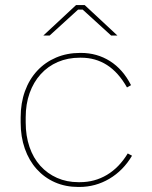

<svg xmlns="http://www.w3.org/2000/svg" viewBox="-20 -736 602 762"><path d="M291 6H295Q359 6 414 -26.5Q469 -59 504 -118L487 -127Q453 -71 404.5 -42Q356 -13 297 -13H291Q245 -13 206.5 -30Q168 -47 140 -78Q112 -109 97 -153Q82 -197 82 -250V-270Q82 -323 97.5 -366.5Q113 -410 141.5 -441.5Q170 -473 209.5 -490Q249 -507 297 -507H302Q359 -507 404.5 -478Q450 -449 484 -389L500 -398Q468 -461 416.5 -493.5Q365 -526 301 -526H298Q246 -526 202.5 -507.5Q159 -489 127.5 -455Q96 -421 79 -374Q62 -327 62 -270V-250Q62 -193 78.5 -146Q95 -99 125.5 -65Q156 -31 198 -12.5Q240 6 291 6ZM446 -595 316 -716H282L152 -595H177L290 -698H308L421 -595Z"/></svg>

Font: Fixel Variable
Style: Regular
Weight: 100
Width: 3
Designer: AlfaBravo + MacPaw
Foundry: Kyrylo Tkachov, Marchela Mozhyna, Serhii Makarenko, Maria Weinstein, Zakhar Kryvoshyya
Version: Version 1.211